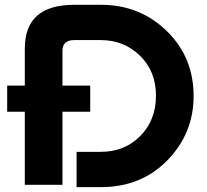

<svg xmlns="http://www.w3.org/2000/svg" viewBox="-20 -767 858 797"><path d="M83 0V-303.2H9.8V-411.6H83V-565.9Q83 -747.1 288.1 -747.1H398.4Q565.9 -747.1 679.2 -631.3Q783.7 -524.4 783.7 -368.2Q783.7 -213.4 675 -101.8Q566.4 9.8 398.4 9.8H297.9V-136.7H398.4Q496.6 -136.7 561.5 -201.7Q627.4 -267.6 627.4 -369.4Q627.4 -471.2 561 -535.9Q494.6 -600.6 398.4 -600.6H288.1Q239.3 -600.6 239.3 -556.2V-411.6H354.5V-303.2H239.3V0Z"/></svg>

Font: New Shape
Style: Bold
Weight: 700
Designer: Wojciech Kalinowski "wmk69" (wmk69@o2.pl)
Foundry: Wojciech Kalinowski "wmk69" (wmk69@o2.pl)
Version: Version 2.1.1; 2021-05-14